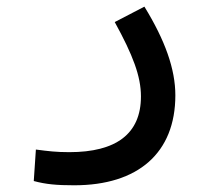

<svg xmlns="http://www.w3.org/2000/svg" viewBox="-20 -322 626 572"><path d="M201.2 230C391.1 230 502.4 133.8 502.4 -38.1C502.4 -116.2 471.7 -202.1 410.2 -302.2L321.8 -256.3C376 -157.7 399.9 -94.7 399.9 -34.7C399.9 76.7 326.2 131.3 186.5 131.3C147.5 131.3 124 128.4 86.9 123.5L80.6 217.3C116.7 227.1 148.9 230 201.2 230Z"/></svg>

Font: Cascadia Mono NF
Style: Regular
Weight: 400
Monospace: yes
Designer: Aaron Bell
Foundry: Saja Typeworks
Version: Version 2404.023